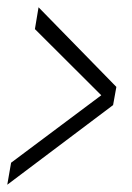

<svg xmlns="http://www.w3.org/2000/svg" viewBox="-46 -507 363 528"><path d="M-26 1 265 -218 274 -268 60 -487 50 -427 232.5 -245 -15.5 -59.5Z"/></svg>

Font: Anybody SemiCondensed Light
Style: Italic
Weight: 300
Width: 4
Italic angle: -10°
Version: Version 1.113;gftools[0.9.25]